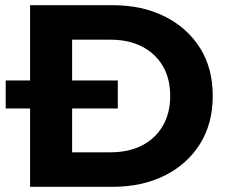

<svg xmlns="http://www.w3.org/2000/svg" viewBox="-20 -720 879 740"><path d="M96 0V-700H414Q528 -700 615 -656.5Q702 -613 751 -535Q800 -457 800 -350Q800 -244 751 -165.5Q702 -87 615 -43.5Q528 0 414 0ZM258 -133H406Q476 -133 527.5 -159.5Q579 -186 607.5 -235Q636 -284 636 -350Q636 -417 607.5 -465.5Q579 -514 527.5 -540.5Q476 -567 406 -567H258ZM2 -302V-410H434V-302Z"/></svg>

Font: MOST Montserrat
Style: Bold
Weight: 700
Designer: Julieta Ulanovsky
Foundry: Julieta Ulanovsky
Version: Version 8.000;March 11, 2024;FontCreator 15.0.0.2926 64-bit